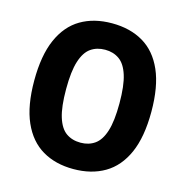

<svg xmlns="http://www.w3.org/2000/svg" viewBox="-111 -854 933 966"><g transform="rotate(15 356.0 -370.5)"><path d="M355.5 9.5Q262 9.5 193.8 -30.8Q125.5 -71 88.2 -155Q51 -239 51 -370Q51 -501 88 -585Q125 -669 193.2 -709.2Q261.5 -749.5 355.5 -749.5Q450 -749.5 518.5 -709.2Q587 -669 624 -585Q661 -501 661 -370Q661 -239 623.8 -155Q586.5 -71 518 -30.8Q449.5 9.5 355.5 9.5ZM356.5 -128Q399 -128 430.2 -150Q461.5 -172 478.2 -224.5Q495 -277 495 -369.5Q495 -462.5 478.2 -515.2Q461.5 -568 430.2 -590Q399 -612 356.5 -612Q313 -612 281.8 -590Q250.5 -568 233.8 -515.5Q217 -463 217 -370.5Q217 -277.5 233.5 -224.8Q250 -172 281.2 -150Q312.5 -128 356.5 -128Z"/></g></svg>

Font: Encode Sans SemiExpanded
Style: Bold
Weight: 700
Width: 6
Designer: Multiple Designers
Foundry: Impallari Type
Version: Version 3.002